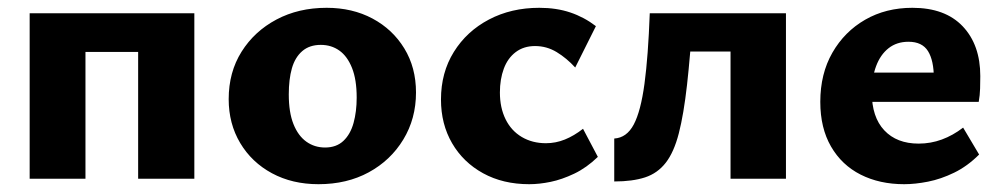

<svg xmlns="http://www.w3.org/2000/svg" viewBox="-20 -458 2567 492"><path d="M334 0V-424H478V0ZM56 0V-424H199V0ZM126 -325V-424H405V-325Z M796 14Q729 14 677 -14Q625 -42 595.5 -91.5Q566 -141 566 -204Q566 -273 599 -325.5Q632 -378 688.5 -408Q745 -438 817 -438Q883 -438 934.5 -410.5Q986 -383 1016 -334Q1046 -285 1046 -221Q1046 -154 1013.5 -100.5Q981 -47 925 -16.5Q869 14 796 14ZM813 -80Q842 -80 860 -97Q878 -114 886 -143Q894 -172 894 -208Q894 -254 882 -284Q870 -314 849.5 -328.5Q829 -343 802 -343Q773 -343 754.5 -327Q736 -311 728 -283Q720 -255 720 -216Q720 -170 732 -140Q744 -110 765 -95Q786 -80 813 -80Z M1336 14Q1269 14 1218 -14Q1167 -42 1138.5 -91Q1110 -140 1110 -203Q1110 -272 1143 -325Q1176 -378 1233 -408Q1290 -438 1362 -438Q1406 -438 1441.5 -426Q1477 -414 1507 -391L1454 -285Q1432 -309 1406.5 -324.5Q1381 -340 1351 -340Q1322 -340 1301.5 -324.5Q1281 -309 1271 -282Q1261 -255 1261 -221Q1261 -182 1275.5 -152.5Q1290 -123 1317 -107Q1344 -91 1379 -91Q1404 -91 1427.5 -100.5Q1451 -110 1474 -128L1512 -56Q1483 -28 1451.5 -13Q1420 2 1391 8Q1362 14 1336 14Z M1554 7V-103Q1586 -105 1604 -139Q1622 -173 1631.5 -243.5Q1641 -314 1645 -424H1756Q1749 -316 1740.5 -240.5Q1732 -165 1719.5 -116.5Q1707 -68 1686 -41Q1665 -14 1633 -3.5Q1601 7 1554 7ZM1852 0V-424H1994V0ZM1719 -326V-424H1911V-326Z M2297 14Q2234 14 2185.5 -10.5Q2137 -35 2109.5 -82.5Q2082 -130 2082 -197Q2082 -269 2113 -323Q2144 -377 2197 -407.5Q2250 -438 2318 -438Q2402 -438 2447 -390.5Q2492 -343 2492 -263Q2492 -248 2491.5 -231Q2491 -214 2488 -197H2373V-257Q2373 -303 2358 -327Q2343 -351 2308 -351Q2278 -351 2257 -334.5Q2236 -318 2225 -288.5Q2214 -259 2214 -221Q2214 -158 2246 -124Q2278 -90 2334 -90Q2365 -90 2393.5 -100.5Q2422 -111 2448 -131L2489 -62Q2459 -32 2425 -15.5Q2391 1 2358 7.5Q2325 14 2297 14ZM2149 -197 2165 -272H2479V-197Z"/></svg>

Font: Ysabeau Office ExtraBold
Style: Regular
Weight: 800
Designer: Christian Thalmann (Catharsis Fonts)
Version: Version 2.001;gftools[0.9.30]; featfreeze: tnum,lnum,ss02